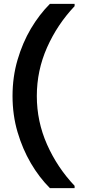

<svg xmlns="http://www.w3.org/2000/svg" viewBox="-20 -831 439 996"><path d="M239 145Q183 89 140 15.5Q97 -58 71 -146Q58 -190 51.5 -237Q45 -284 45 -333Q45 -432 71 -520.5Q97 -609 140 -682Q184 -756 239 -811H367V-799Q277 -704 224 -584.5Q171 -465 171 -333Q171 -201 224 -81.5Q277 38 367 133V145Z"/></svg>

Font: Rethink Sans
Style: Bold
Weight: 700
Designer: The Rethink Sans project authors (Hans Thiessen). DM Sans designed by Colophon Foundry.
Foundry: Rethink Communications LLC
Version: Version 1.001